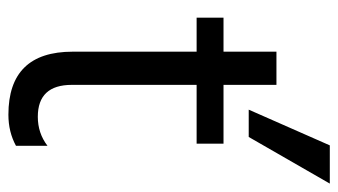

<svg xmlns="http://www.w3.org/2000/svg" viewBox="-194 -606 805 457"><g transform="rotate(90 208.5 -377.5)"><path d="M327 -13Q294 5 253 5Q103 5 103 -148V-443H22V-507H103V-633H182V-507H322V-443H182V-146Q182 -65 258 -65Q297 -65 327 -88ZM306 -567H241L326 -760H417Z"/></g></svg>

Font: Hind Madurai
Style: Regular
Weight: 400
Designer: Jyotish Sonowal
Foundry: Indian Type Foundry
Version: Version 1.001;PS 1.0;hotconv 1.0.86;makeotf.lib2.5.63406; tt